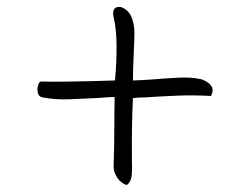

<svg xmlns="http://www.w3.org/2000/svg" viewBox="-20 -596 727 556"><path d="M347 -60Q329 -66 318.5 -83Q308 -100 309 -116Q311 -170 311 -218.5Q311 -267 312 -315Q300 -315 286.5 -314Q273 -313 259 -312Q222 -310 180.5 -308.5Q139 -307 103 -314Q92 -316 89.5 -327.5Q87 -339 90.5 -350Q94 -361 100 -360Q125 -359 164.5 -359.5Q204 -360 245 -361Q286 -362 313 -363Q318 -417 317.5 -465.5Q317 -514 309 -546Q304 -569 317 -574.5Q330 -580 346.5 -566.5Q363 -553 368 -519Q370 -507 369 -484Q368 -461 367 -435Q366 -416 365.5 -397.5Q365 -379 365 -363Q376 -363 390.5 -364Q405 -365 422 -366Q457 -369 495 -371Q533 -373 560 -367Q567 -366 577.5 -360Q588 -354 593.5 -344Q599 -334 591 -318Q542 -321 493.5 -319Q445 -317 400 -314Q391 -314 382.5 -313.5Q374 -313 365 -312Q361 -233 362 -138Q362 -135 362 -132Q362 -129 362 -125Q363 -108 361.5 -89Q360 -70 347 -60Z"/></svg>

Font: Yuji Hentaigana Akari
Style: Regular
Weight: 400
Designer: Kataoka Yuji
Foundry: Kinuta Font Factory
Version: Version 3.002